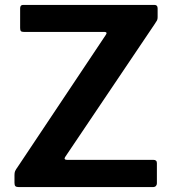

<svg xmlns="http://www.w3.org/2000/svg" viewBox="-20 -762 704 782"><path d="M43 -3.5C45.7 -1.2 50.3 0 57 0H602C608 0 612.3 -1.5 615 -4.5C617.7 -7.5 619 -11 619 -15V-98C619 -106.7 614 -111 604 -111H253C246.3 -111 243 -113 243 -117L245 -122L610 -664C614.7 -670.7 617.8 -675.7 619.5 -679C621.2 -682.3 622 -686.7 622 -692V-728C622 -737.3 617.7 -742 609 -742H74C66 -742 62 -737.3 62 -728V-648C62 -642 63 -637.8 65 -635.5C67 -633.2 71 -632 77 -632H404C410.7 -632 414 -630.3 414 -627C414 -625.7 413 -623.3 411 -620L54 -85C47.3 -75.7 43.2 -69 41.5 -65C39.8 -61 39 -55.7 39 -49V-17C39 -10.3 40.3 -5.8 43 -3.5Z"/></svg>

Font: Libre Franklin SemiBold
Style: Regular
Weight: 600
Designer: Pablo Impallari, Rodrigo Fuenzalida
Foundry: Impallari Type
Version: Version 1.002; ttfautohint (v1.5)